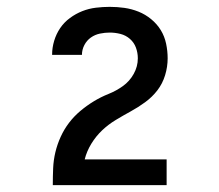

<svg xmlns="http://www.w3.org/2000/svg" viewBox="-20 -863 640 560"><path d="M134 -323V-324Q134 -348 135 -372Q136 -396 141.5 -419Q147 -442 157 -464Q167 -486 181.5 -505Q196 -524 214.5 -539.5Q233 -555 253.5 -567.5Q274 -580 296.5 -589Q319 -598 338.5 -612Q358 -626 370 -647.5Q382 -669 382 -693Q382 -709 376.5 -724Q371 -739 359 -749.5Q347 -760 331.5 -764Q316 -768 300 -768Q286 -768 271.5 -765Q257 -762 245 -753.5Q233 -745 226 -731.5Q219 -718 219 -703Q219 -703 219 -703Q219 -703 219 -703H132Q132 -703 132 -703Q132 -703 132 -704Q132 -724 138 -744Q144 -764 155.5 -781Q167 -798 184 -810.5Q201 -823 220 -830.5Q239 -838 259.5 -840.5Q280 -843 300 -843Q322 -843 343 -840Q364 -837 384 -829Q404 -821 421 -807Q438 -793 449 -775Q460 -757 464.5 -735.5Q469 -714 469 -693Q469 -668 461.5 -643.5Q454 -619 439 -599.5Q424 -580 403.5 -565Q383 -550 361 -538Q339 -526 317.5 -513Q296 -500 278 -483Q260 -466 246.5 -444Q233 -422 227 -398H466V-323Z"/></svg>

Font: Zed Mono Semibold Extended
Style: Regular
Weight: 600
Width: 7
Monospace: yes
Designer: Belleve Invis
Foundry: Belleve Invis
Version: Version 1.0.0; ttfautohint (v1.8.4)